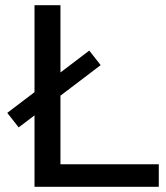

<svg xmlns="http://www.w3.org/2000/svg" viewBox="-20 -720 641 740"><path d="M113 0V-700H213V-87H592V0ZM52 -229 8 -285 324 -525 368 -469Z"/></svg>

Font: Montserrat Thin Medium
Style: Regular
Weight: 500
Version: Version 9.000